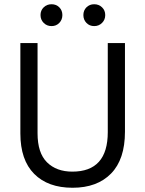

<svg xmlns="http://www.w3.org/2000/svg" viewBox="-20 -877 685 905"><path d="M259.5 -842.5Q274 -828 274 -806Q274 -784 259.5 -769Q245 -754 223 -754Q201 -754 186 -769Q171 -784 171 -806Q171 -828 186 -842.5Q201 -857 223 -857Q245 -857 259.5 -842.5ZM461 -842.5Q476 -828 476 -806Q476 -784 461 -769Q446 -754 424 -754Q402 -754 387.5 -769Q373 -784 373 -806Q373 -828 387.5 -842.5Q402 -857 424 -857Q446 -857 461 -842.5ZM569 -256Q569 -126 503.5 -59Q438 8 322 8Q206 8 141 -57.5Q76 -123 76 -248V-674H157V-249Q157 -156 201.5 -112Q246 -68 321 -68Q488 -68 488 -254V-674H569Z"/></svg>

Font: Hind Colombo
Style: Regular
Weight: 400
Designer: Jyotish Sonowal, Aditi Pimprikar
Foundry: Indian Type Foundry
Version: Version 1.000;PS 1.0;hotconv 1.0.86;makeotf.lib2.5.63406; tt